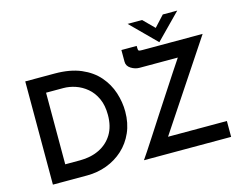

<svg xmlns="http://www.w3.org/2000/svg" viewBox="-120 -1117 1651 1308"><g transform="rotate(-15 705.0 -463.0)"><path d="M100 0V-728H307Q416 -728 492 -695.5Q568 -663 615 -608.5Q662 -554 683.5 -487.5Q705 -421 705 -354Q705 -272 676 -206.5Q647 -141 596.5 -95Q546 -49 480.5 -24.5Q415 0 342 0ZM217 -112H321Q398 -112 457.5 -141Q517 -170 551 -225.5Q585 -281 585 -362Q585 -430 562.5 -478.5Q540 -527 503.5 -557.5Q467 -588 424 -602.5Q381 -617 339 -617H217ZM742 0Q750 -11 777 -51.5Q804 -92 842 -151Q880 -210 923.5 -277Q967 -344 1010 -409.5Q1053 -475 1088.5 -529.5Q1124 -584 1146 -616H876Q845 -616 816.5 -634Q788 -652 788 -682V-765H896V-751Q896 -732 903 -730Q910 -728 927 -728H1351L942 -112H1357V0ZM977 -926 1053 -850 1123 -926H1225L1052 -750H1051L875 -926Z"/></g></svg>

Font: Synthetic SemiBold
Style: Regular
Weight: 600
Designer: Santiago Orozco
Foundry: Typemade
Version: Version 2.000; ttfautohint (v1.8.4.7-5d5b)